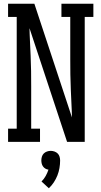

<svg xmlns="http://www.w3.org/2000/svg" viewBox="-20 -755 540 1022"><path d="M23 0V-70H69V-665H23V-735H163L363 -130Q363 -139 362.5 -148Q362 -157 362 -165L357 -276Q355 -317 354.5 -358.5Q354 -400 354 -441V-665H307V-735H477V-665H431V0H337L137 -605Q137 -596 137.5 -587Q138 -578 138 -570L143 -459Q145 -418 145.5 -376.5Q146 -335 146 -294V-70H193V0ZM240 247 201 211Q214 198 223 182Q232 166 238 148Q229 147 221.5 142.5Q214 138 209 131Q204 124 202 115.5Q200 107 200 99Q200 89 203 79Q206 69 213 62Q220 55 230 51.5Q240 48 250 48Q260 48 270 51.5Q280 55 287 62Q294 69 297 79Q300 89 300 99Q300 119 296.5 139.5Q293 160 285.5 179Q278 198 266.5 215.5Q255 233 240 247Z"/></svg>

Font: Iosevka Curly Slab
Style: Regular
Weight: 400
Monospace: yes
Designer: Belleve Invis
Foundry: Belleve Invis
Version: Version 22.1.2; ttfautohint (v1.8.4)